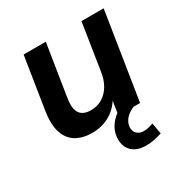

<svg xmlns="http://www.w3.org/2000/svg" viewBox="-160 -615 898 937"><g transform="rotate(-30 289.5 -147.0)"><path d="M200 10Q148 10 111 -12Q74 -34 59 -80Q44 -126 55 -197L101 -489H226L180 -198Q174 -162 179.5 -137.5Q185 -113 203 -101Q221 -89 250 -89Q287 -89 315 -106Q343 -123 361.5 -154Q380 -185 386 -227L427 -489H552L475 0H353L368 -99H377Q352 -47 306 -18.5Q260 10 200 10ZM399 195Q348 195 320.5 169.5Q293 144 293 101Q293 53 325 15Q357 -23 406 -42L439 0Q416 9 401 22.5Q386 36 379 51Q372 66 372 81Q372 102 386 115Q400 128 423 128Q437 128 449.5 125Q462 122 477 117L488 179Q465 186 444 190.5Q423 195 399 195Z"/></g></svg>

Font: Nunito Sans 12pt ExtraLight
Style: Italic
Weight: 200
Italic angle: -9°
Designer: Vernon Adams
Foundry: Vernon Adams
Version: Version 3.101;gftools[0.9.27]